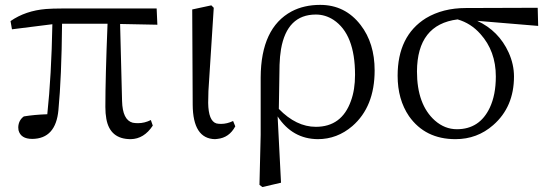

<svg xmlns="http://www.w3.org/2000/svg" viewBox="-20 -548 2214 775"><path d="M464.8 -451.2 472.7 -140.6Q474.6 -63.5 515.6 -52.7Q525.4 -50.8 537.1 -50.8Q563.5 -50.8 588.9 -63.5L596.7 -41Q561.5 12.7 507.8 13.7Q423.8 13.7 409.2 -68.4Q405.3 -89.8 405.3 -116.2Q405.3 -234.4 414.1 -452.1H230.5Q228.5 -236.3 215.8 -103.5Q205.1 11.7 110.4 12.7Q63.5 12.7 54.7 -22.5Q53.7 -28.3 53.7 -34.2Q54.7 -62.5 76.2 -78.1Q117.2 -85 170.9 -86.9Q187.5 -242.2 191.4 -450.2L28.3 -429.7L22.5 -462.9Q83 -504.9 166 -511.7Q193.4 -513.7 228.5 -513.7H612.3L615.2 -448.2Z M847.7 13.7Q758.8 11.7 757.8 -125L755.9 -509.8L833 -526.4L842.8 -516.6Q821.3 -182.6 821.3 -180.7Q820.3 -155.3 820.3 -132.8Q821.3 -59.6 853.5 -49.8Q862.3 -47.9 872.1 -47.9Q896.5 -47.9 920.9 -59.6L929.7 -38.1Q905.3 7.8 857.4 12.7Q851.6 13.7 847.7 13.7Z M1108.4 -286.1 1105.5 -108.4Q1175.8 -36.1 1254.9 -36.1Q1359.4 -36.1 1396.5 -140.6Q1413.1 -185.5 1413.1 -246.1Q1413.1 -410.2 1326.2 -467.8Q1293 -489.3 1254.9 -489.3Q1138.7 -489.3 1114.3 -349.6Q1109.4 -320.3 1108.4 -286.1ZM1032.2 -3.9V-235.4Q1033.2 -435.5 1157.2 -502Q1207 -528.3 1272.5 -528.3Q1373 -528.3 1435.5 -447.3Q1492.2 -374 1492.2 -263.7Q1492.2 -117.2 1402.3 -39.1Q1340.8 13.7 1262.7 13.7Q1160.2 12.7 1100.6 -78.1L1114.3 189.5L1039.1 207L1027.3 198.2Z M1824.2 -26.4Q1916 -26.4 1957 -113.3Q1981.4 -165 1981.4 -239.3Q1981.4 -341.8 1918.9 -411.1Q1880.9 -454.1 1827.1 -469.7Q1664.1 -449.2 1663.1 -259.8Q1663.1 -126 1735.4 -61.5Q1775.4 -26.4 1824.2 -26.4ZM2152.3 -443.4 1906.2 -463.9Q1993.2 -423.8 2033.2 -335.9Q2054.7 -288.1 2054.7 -239.3Q2054.7 -116.2 1970.7 -43Q1906.2 13.7 1818.4 13.7Q1696.3 13.7 1630.9 -79.1Q1585 -146.5 1585 -242.2Q1585 -403.3 1699.2 -474.6Q1767.6 -515.6 1860.4 -515.6L2150.4 -516.6Z"/></svg>

Font: GenYoMin JP Regular
Style: Regular
Weight: 400
Version: Version 1.001;PS 1;hotconv 16.6.51;makeotf.lib2.5.65220 DEVE